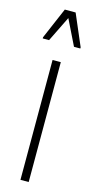

<svg xmlns="http://www.w3.org/2000/svg" viewBox="-127 -756 391 789"><g transform="rotate(15 68.0 -361.5)"><path d="M50 0V-510H85V0ZM-12 -585V-590L45 -723H91L148 -590V-585H121L68 -693L15 -585Z"/></g></svg>

Font: Saira UltraCondensed Thin
Style: Regular
Weight: 250
Width: 1
Designer: Hector Gatti with collaboration of the Omnibus-Type team
Foundry: Omnibus-Type
Version: Version 1.101